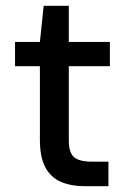

<svg xmlns="http://www.w3.org/2000/svg" viewBox="-20 -644 441 664"><path d="M274 0Q226 0 191 -15Q156 -30 137 -65Q118 -100 118 -160V-415H32V-499H118L131 -624H218V-499H360V-415H218V-159Q218 -116 236 -100.5Q254 -85 298 -85H355V0Z"/></svg>

Font: DM Sans 20pt Medium
Style: Regular
Weight: 500
Version: Version 4.004;gftools[0.9.30]